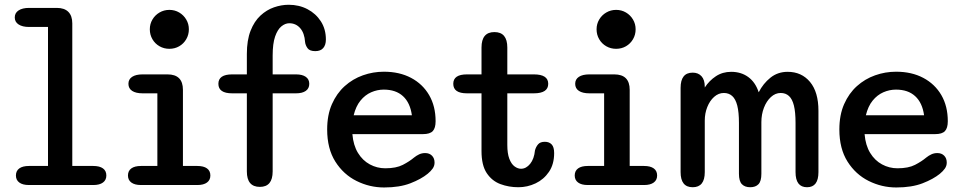

<svg xmlns="http://www.w3.org/2000/svg" viewBox="-20 -796 4140 826"><path d="M104.5 0Q77.5 0 63 -10.8Q48.5 -21.5 48.5 -41Q48.5 -61 63 -71.5Q77.5 -82 104.5 -82H186.5V-680H105Q76.5 -680 60 -690.8Q43.5 -701.5 43.5 -721Q43.5 -740.5 60 -751.2Q76.5 -762 105 -762H224.5Q257 -762 274 -745Q291 -728 291 -695.5V-82H381.5Q408.5 -82 423 -71.5Q437.5 -61 437.5 -41Q437.5 -21.5 423 -10.8Q408.5 0 381.5 0Z M586.5 -82H657V-394.5H593.5Q564.5 -394.5 548.5 -405Q532.5 -415.5 532.5 -435.5Q532.5 -455 548.5 -465.5Q564.5 -476 593.5 -476H700.5Q767 -476 767 -409.5V-82H829Q856 -82 870.5 -71.5Q885 -61 885 -41Q885 -21.5 870.5 -10.8Q856 0 829 0H586.5Q559.5 0 545 -10.8Q530.5 -21.5 530.5 -41Q530.5 -61 545 -71.5Q559.5 -82 586.5 -82ZM624.5 -670Q624.5 -693 635.8 -712Q647 -731 666.2 -742.2Q685.5 -753.5 708.5 -753.5Q732 -753.5 751 -742.2Q770 -731 781.2 -712Q792.5 -693 792.5 -670Q792.5 -646.5 781.2 -627.2Q770 -608 751 -597Q732 -586 708.5 -586Q685.5 -586 666.2 -597Q647 -608 635.8 -627.2Q624.5 -646.5 624.5 -670Z M979 -394.5Q919.5 -394.5 919.5 -435.5Q919.5 -476 979 -476H1042V-564Q1042 -623 1058 -663.8Q1074 -704.5 1100.5 -729Q1127 -753.5 1158.8 -764.5Q1190.5 -775.5 1222 -775.5Q1266.5 -775.5 1302.8 -756.5Q1339 -737.5 1360.5 -704Q1382 -670.5 1382 -626Q1382 -602.5 1370.5 -589.2Q1359 -576 1336.5 -576Q1312 -576 1303 -588.8Q1294 -601.5 1292.5 -615Q1290 -653.5 1271.5 -674.8Q1253 -696 1224.5 -696Q1207 -696 1190.5 -682.5Q1174 -669 1163.5 -638.8Q1153 -608.5 1153 -557V-476H1253.5Q1280.5 -476 1295.5 -465.5Q1310.5 -455 1310.5 -435.5Q1310.5 -415.5 1295.5 -405Q1280.5 -394.5 1253.5 -394.5H1153V-58.5Q1153 8 1098 8Q1042 8 1042 -58.5V-394.5Z M1632.5 10.5Q1570 10.5 1513.8 -17.5Q1457.5 -45.5 1422.5 -101Q1387.5 -156.5 1387.5 -239Q1387.5 -301.5 1408 -348Q1428.5 -394.5 1463 -425.5Q1497.5 -456.5 1541.2 -472Q1585 -487.5 1631.5 -487.5Q1698.5 -487.5 1748.5 -461Q1798.5 -434.5 1826.2 -386.8Q1854 -339 1854 -274.5Q1854 -245 1841.8 -232Q1829.5 -219 1799.5 -219H1496Q1500 -171 1520 -138.2Q1540 -105.5 1571 -88.8Q1602 -72 1637.5 -72Q1684.5 -72 1713 -86.8Q1741.5 -101.5 1761 -118Q1771.5 -126.5 1783.2 -132Q1795 -137.5 1809 -137.5Q1827.5 -137.5 1838.5 -126.2Q1849.5 -115 1849.5 -96.5Q1849.5 -82.5 1841.5 -71Q1833.5 -59.5 1820 -48.5Q1792 -25.5 1745.5 -7.5Q1699 10.5 1632.5 10.5ZM1501.5 -300H1752Q1744.5 -354 1713.8 -382.2Q1683 -410.5 1631 -410.5Q1603 -410.5 1576.8 -399Q1550.5 -387.5 1530.8 -363.2Q1511 -339 1501.5 -300Z M1989 -394.5Q1930 -394.5 1930 -435.5Q1930 -476 1989 -476H2051.5V-591.5Q2051.5 -658 2107 -658Q2162.5 -658 2162.5 -591.5V-476H2276.5Q2338.5 -476 2338.5 -435.5Q2338.5 -394.5 2276.5 -394.5H2162.5V-172.5Q2162.5 -135.5 2171.2 -112.8Q2180 -90 2193.8 -80Q2207.5 -70 2221.5 -70Q2243.5 -70 2260.8 -91.2Q2278 -112.5 2281.5 -149Q2285.5 -164 2294.8 -175Q2304 -186 2324 -186Q2342.5 -186 2353.2 -174.8Q2364 -163.5 2364 -137.5Q2364 -89.5 2341.8 -56.8Q2319.5 -24 2284.2 -7.2Q2249 9.5 2210 9.5Q2169 9.5 2132.8 -4Q2096.5 -17.5 2074 -51.2Q2051.5 -85 2051.5 -146V-394.5Z M2508.5 -82H2579V-394.5H2515.5Q2486.5 -394.5 2470.5 -405Q2454.5 -415.5 2454.5 -435.5Q2454.5 -455 2470.5 -465.5Q2486.5 -476 2515.5 -476H2622.5Q2689 -476 2689 -409.5V-82H2751Q2778 -82 2792.5 -71.5Q2807 -61 2807 -41Q2807 -21.5 2792.5 -10.8Q2778 0 2751 0H2508.5Q2481.5 0 2467 -10.8Q2452.5 -21.5 2452.5 -41Q2452.5 -61 2467 -71.5Q2481.5 -82 2508.5 -82ZM2546.5 -670Q2546.5 -693 2557.8 -712Q2569 -731 2588.2 -742.2Q2607.5 -753.5 2630.5 -753.5Q2654 -753.5 2673 -742.2Q2692 -731 2703.2 -712Q2714.5 -693 2714.5 -670Q2714.5 -646.5 2703.2 -627.2Q2692 -608 2673 -597Q2654 -586 2630.5 -586Q2607.5 -586 2588.2 -597Q2569 -608 2557.8 -627.2Q2546.5 -646.5 2546.5 -670Z M3207.5 9.5Q3184.5 9.5 3171.8 -3.5Q3159 -16.5 3159 -48.5V-267Q3159 -313.5 3151.8 -341.8Q3144.5 -370 3130 -383Q3115.5 -396 3094 -396Q3071 -396 3052.2 -379.2Q3033.5 -362.5 3022.8 -335.5Q3012 -308.5 3012 -277.5V-55.5Q3012 9.5 2960 9.5Q2908 9.5 2908 -55.5V-418Q2908 -483.5 2960 -483.5Q2984 -483.5 2998 -468Q3012 -452.5 3012 -423V-419.5Q3031 -449 3059.8 -468Q3088.5 -487 3125.5 -487Q3168.5 -487 3199.2 -464.5Q3230 -442 3244 -399Q3263 -436.5 3294.5 -461.8Q3326 -487 3368.5 -487Q3428.5 -487 3464.8 -443.5Q3501 -400 3501 -319.5V-55.5Q3501 9.5 3452 9.5Q3402.5 9.5 3402.5 -55.5V-267Q3402.5 -313.5 3395.5 -341.8Q3388.5 -370 3374.2 -383Q3360 -396 3338.5 -396Q3315.5 -396 3296.5 -378.5Q3277.5 -361 3266.5 -332.5Q3255.5 -304 3255.5 -270.5V-48.5Q3255.5 -16.5 3243 -3.5Q3230.5 9.5 3207.5 9.5Z M3836 10.5Q3773.5 10.5 3717.2 -17.5Q3661 -45.5 3626 -101Q3591 -156.5 3591 -239Q3591 -301.5 3611.5 -348Q3632 -394.5 3666.5 -425.5Q3701 -456.5 3744.8 -472Q3788.5 -487.5 3835 -487.5Q3902 -487.5 3952 -461Q4002 -434.5 4029.8 -386.8Q4057.5 -339 4057.5 -274.5Q4057.5 -245 4045.2 -232Q4033 -219 4003 -219H3699.5Q3703.5 -171 3723.5 -138.2Q3743.5 -105.5 3774.5 -88.8Q3805.5 -72 3841 -72Q3888 -72 3916.5 -86.8Q3945 -101.5 3964.5 -118Q3975 -126.5 3986.8 -132Q3998.5 -137.5 4012.5 -137.5Q4031 -137.5 4042 -126.2Q4053 -115 4053 -96.5Q4053 -82.5 4045 -71Q4037 -59.5 4023.5 -48.5Q3995.5 -25.5 3949 -7.5Q3902.5 10.5 3836 10.5ZM3705 -300H3955.5Q3948 -354 3917.2 -382.2Q3886.5 -410.5 3834.5 -410.5Q3806.5 -410.5 3780.2 -399Q3754 -387.5 3734.2 -363.2Q3714.5 -339 3705 -300Z"/></svg>

Font: Sono Medium
Style: Regular
Weight: 500
Designer: Tyler Finck
Foundry: Tyler Finck
Version: Version 2.112